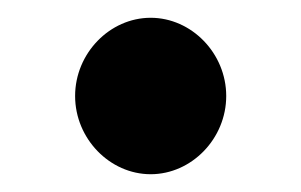

<svg xmlns="http://www.w3.org/2000/svg" viewBox="-20 -447 339 216"><path d="M64.5 -339C64.5 -291 103.5 -251 149.5 -251C195.5 -251 234.5 -291 234.5 -339C234.5 -387 195.5 -427 149.5 -427C103.5 -427 64.5 -387 64.5 -339Z"/></svg>

Font: Hussar
Style: BdSuprExt
Weight: 700
Foundry: Cannot Into Space Fonts
Version: Version 2.00